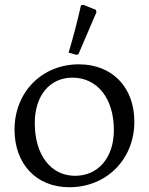

<svg xmlns="http://www.w3.org/2000/svg" viewBox="-20 -777 625 806"><path d="M300 -547 309 -549 385 -726 382 -736 329 -757 320 -755C305 -688 288 -623 268 -556ZM271 9C427 9 544 -108 544 -266C544 -411 451 -507 311 -507C157 -507 41 -391 41 -233C41 -88 133 9 271 9ZM295 -39C194 -39 126 -126 126 -260C126 -376 189 -451 284 -451C388 -451 458 -365 458 -231C458 -115 392 -39 295 -39Z"/></svg>

Font: Alegreya SC
Style: Regular
Weight: 400
Designer: Juan Pablo del Peral
Foundry: Huerta Tipografica
Version: Version 2.007;PS 002.007;hotconv 1.0.88;makeotf.lib2.5.64775